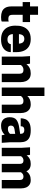

<svg xmlns="http://www.w3.org/2000/svg" viewBox="1353 -2193 853 3599"><g transform="rotate(90 1779.5 -393.5)"><path d="M299 13Q240 13 195 -5.5Q150 -24 125 -67.5Q100 -111 100 -184V-392H19V-530H100V-680H258V-530H394V-392H258V-201Q258 -155 277.5 -139Q297 -123 336 -123Q363 -123 384 -130V0Q363 13 299 13Z M718 13Q630 13 573 -21.5Q516 -56 488.5 -115.5Q461 -175 461 -251Q461 -294 464 -324Q467 -354 477 -385Q499 -457 556.5 -500Q614 -543 712 -543Q796 -543 850.5 -509Q905 -475 931 -415Q957 -355 957 -279V-208H619Q625 -107 719 -107Q765 -107 786.5 -127.5Q808 -148 808 -170H957Q957 -120 931 -78.5Q905 -37 852 -12Q799 13 718 13ZM798 -322Q791 -423 709 -423Q627 -423 620 -322Z M1519 0H1362V-333Q1362 -407 1292 -407Q1254 -407 1230.5 -390Q1207 -373 1199 -357V0H1041V-380L1032 -530H1173L1185 -462Q1241 -543 1355 -543Q1415 -543 1451 -516.5Q1487 -490 1503 -448Q1519 -406 1519 -359Z M2099 0H1942V-333Q1942 -407 1872 -407Q1834 -407 1810.5 -390Q1787 -373 1779 -357V0H1621V-800H1779V-479Q1835 -543 1935 -543Q1995 -543 2031 -516.5Q2067 -490 2083 -448Q2099 -406 2099 -359Z M2339 13Q2281 13 2245.5 -8.5Q2210 -30 2193.5 -66.5Q2177 -103 2177 -146Q2177 -241 2229.5 -278Q2282 -315 2367 -326L2489 -345V-351Q2489 -423 2417 -423Q2346 -423 2346 -355H2197Q2197 -399 2213.5 -442Q2230 -485 2278 -514Q2326 -543 2422 -543Q2507 -543 2556.5 -519Q2606 -495 2626.5 -450Q2647 -405 2647 -341V-150L2657 0H2515L2505 -55Q2443 13 2339 13ZM2397 -115Q2454 -115 2489 -155V-252L2399 -238Q2362 -231 2348 -214.5Q2334 -198 2334 -169Q2334 -149 2347 -132Q2360 -115 2397 -115Z M3511 0H3354V-340Q3354 -407 3291 -407Q3257 -407 3238 -391Q3219 -375 3209 -361V0H3052V-340Q3052 -407 2989 -407Q2938 -407 2908 -361V0H2750V-380L2741 -530H2882L2893 -466Q2946 -543 3052 -543Q3155 -543 3191 -461Q3245 -543 3354 -543Q3410 -543 3444.5 -518.5Q3479 -494 3495 -454Q3511 -414 3511 -365Z"/></g></svg>

Font: Tanohe Sans
Style: Bold
Weight: 700
Designer: Village Type and Design LLC & Cristiano Sobral
Foundry: Cooper Hewitt Smithsonian Design Museum
Version: Version 1.00;September 29, 2021;FontCreator 13.0.0.2655 64-b